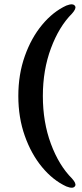

<svg xmlns="http://www.w3.org/2000/svg" viewBox="-20 -753 381 896"><path d="M65.5 -305Q65.5 -406 95.8 -491.2Q126 -576.5 176.8 -637.5Q227.5 -698.5 289.5 -727Q323 -740 331 -723.5Q336.5 -712.5 316 -689.5Q255.5 -629 217.8 -527.8Q180 -426.5 180 -305Q180 -183 217.5 -82Q255 19 316 80Q336.5 103 331 114Q323 130.5 289.5 117Q227.5 88.5 176.8 27.5Q126 -33.5 95.8 -118.8Q65.5 -204 65.5 -305Z"/></svg>

Font: Fraunces 72pt S050 SemiBold
Style: Regular
Weight: 600
Version: Version 1.000; ttfautohint (v1.8.3)